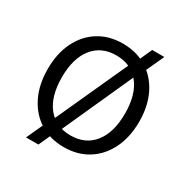

<svg xmlns="http://www.w3.org/2000/svg" viewBox="-165 -789 965 996"><g transform="rotate(30 318.0 -291.0)"><path d="M124 69 175 -42 196 -77 402 -529 423 -560 464 -651H537L478 -523L461 -500L253 -40L235 -12L198 69ZM317 -604Q400 -604 461.5 -565.5Q523 -527 557.5 -457.5Q592 -388 592 -295Q592 -202 557.5 -132Q523 -62 461.5 -23.5Q400 15 318 15Q236 15 174.5 -23.5Q113 -62 78.5 -132Q44 -202 44 -295Q44 -388 78 -457.5Q112 -527 173.5 -565.5Q235 -604 317 -604ZM318 -534Q229 -534 179 -471Q129 -408 129 -295Q129 -181 179 -118Q229 -55 318 -55Q407 -55 457 -118Q507 -181 507 -295Q507 -408 457 -471Q407 -534 318 -534Z"/></g></svg>

Font: Podkova VF Beta
Style: Regular
Weight: 400
Designer: Ilya Yudin
Foundry: Cyreal (www.cyreal.org)
Version: Version 2.100